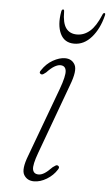

<svg xmlns="http://www.w3.org/2000/svg" viewBox="-49 -675 415 716"><g transform="rotate(5 158.0 -317.0)"><path d="M120.5 -20Q130.5 -20 142 -27Q153.5 -34 170.5 -51.5Q176 -55.5 180.8 -58.5Q185.5 -61.5 190 -59Q198 -54.5 191 -44.5Q177 -22 153 -7.5Q129 7 105.5 7Q80 7 67.8 -13.2Q55.5 -33.5 76 -86.5L171.5 -344.5Q190 -395 187.5 -414Q185 -433 166 -433Q156.5 -433 144 -425.8Q131.5 -418.5 115.5 -401.5Q110.5 -397.5 105.8 -394.5Q101 -391.5 96.5 -393.5Q87.5 -398 96 -408.5Q112 -433 136.2 -446.8Q160.5 -460.5 181.5 -460.5Q207 -460.5 218.5 -439.5Q230 -418.5 208.5 -362.5L112.5 -101Q95 -53.5 98.5 -36.8Q102 -20 120.5 -20ZM217.3 -552.5Q244.1 -552.5 265.9 -571.5Q287.7 -590.5 305.3 -633Q308.1 -641 312.5 -641Q317.7 -641 315.3 -632Q302.9 -581.5 274.9 -549.5Q246.9 -517.5 210.1 -517.5Q173.3 -517.5 158.1 -549.5Q142.9 -581.5 151.7 -632Q153.3 -641 158.5 -641Q162.5 -641 162.5 -633Q162.5 -590.5 176.5 -571.5Q190.5 -552.5 217.3 -552.5Z"/></g></svg>

Font: Fraunces 9pt Thin
Style: Italic
Weight: 100
Italic angle: -16°
Version: Version 1.000;[b76b70a41]